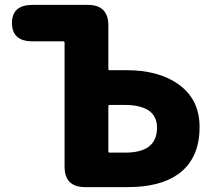

<svg xmlns="http://www.w3.org/2000/svg" viewBox="-20 -765 877 785"><path d="M328 0Q244 0 244 -84V-591Q244 -596 239 -596H113Q29 -596 29 -671Q29 -745 113 -745H339Q423 -745 423 -661V-483Q423 -478 428 -478H497Q626 -478 706 -423Q796 -361 796 -246Q796 -117 710 -54Q635 0 503 0ZM423 -146Q423 -141 428 -141H493Q622 -141 622 -243Q622 -336 488 -336H428Q423 -336 423 -331Z"/></svg>

Font: Resource Han Rounded KR Heavy
Style: Regular
Weight: 900
Designer: Cyano Hao (round all glyphs); Ryoko NISHIZUKA 西塚涼子 (kana, bopomofo & ideographs); Paul D. Hunt (Latin, Greek & Cyrillic)
Foundry: Cyano Hao
Version: 0.990